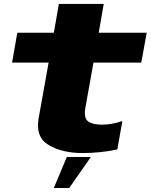

<svg xmlns="http://www.w3.org/2000/svg" viewBox="-20 -752 749 954"><path d="M390 8.5Q479 8.5 563 -9.5L588 -150.5Q535 -132.5 487 -132.5Q441.5 -132.5 418.5 -148.5Q395.5 -164.5 404 -215.5L444.5 -441H682L709 -589.5H470.5L495.5 -732.5H272.5L247.5 -589.5H66L40 -441H221.5L172 -164.5Q155.5 -70 222.8 -30.8Q290 8.5 390 8.5ZM247.5 182H324L431.5 28H312Z"/></svg>

Font: Anybody Expanded ExtraBold
Style: Italic
Weight: 800
Width: 7
Italic angle: -10°
Version: Version 1.113;gftools[0.9.25]